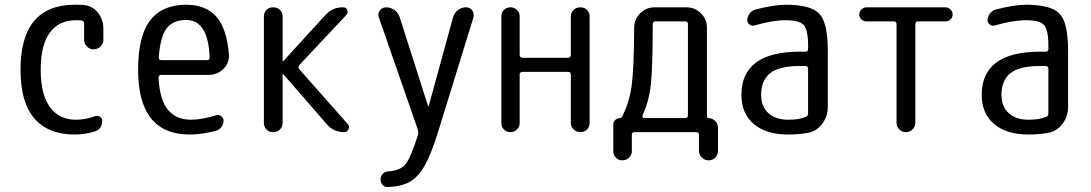

<svg xmlns="http://www.w3.org/2000/svg" viewBox="-20 -550 4540 799"><path d="M290 9.8Q181.6 9.8 123.5 -56.6Q65.4 -123 65.4 -259.8Q65.4 -529.3 290 -530.3Q315.4 -530.3 327.1 -529.3Q364.3 -526.4 387.2 -497.6Q410.2 -468.8 410.2 -429.7V-384.8Q410.2 -368.2 397.9 -356.4Q385.7 -344.7 369.6 -344.7Q353.5 -344.7 341.8 -356.4Q330.1 -368.2 330.1 -384.8V-452.1Q330.1 -462.9 319.3 -464.8Q311.5 -465.8 294.9 -465.8Q225.6 -465.8 187.5 -414.6Q149.4 -363.3 149.4 -259.8Q149.4 -156.2 188 -104Q226.6 -51.8 294.9 -51.8Q336.9 -51.8 375 -66.4Q385.7 -70.3 395.5 -64.5Q405.3 -58.6 405.3 -47.9Q405.3 -12.7 374 -2.9Q334 9.8 290 9.8Z M754.9 -466.8Q701.2 -466.8 674.3 -433.1Q647.5 -399.4 640.6 -311.5Q640.6 -299.8 651.4 -299.8H841.8Q852.5 -299.8 852.5 -310.5Q846.7 -466.8 754.9 -466.8ZM769.5 9.8Q554.7 9.8 554.7 -259.8Q554.7 -400.4 605 -465.3Q655.3 -530.3 754.9 -530.3Q835.9 -530.3 879.9 -481Q923.8 -431.6 932.6 -324.2Q935.5 -289.1 910.2 -263.7Q884.8 -238.3 847.7 -238.3H651.4Q640.6 -238.3 639.6 -226.6Q644.5 -134.8 678.7 -93.3Q712.9 -51.8 775.4 -51.8Q819.3 -51.8 878.9 -70.3Q889.6 -74.2 899.9 -66.9Q910.2 -59.6 910.2 -47.9Q910.2 -33.2 901.4 -21.5Q892.6 -9.8 878.9 -5.9Q820.3 9.8 769.5 9.8Z M1078.1 -39.1V-481.4Q1078.1 -498 1088.9 -508.8Q1099.6 -519.5 1116.7 -519.5Q1133.8 -519.5 1145 -508.8Q1156.2 -498 1156.2 -481.4V-295.9H1157.2H1159.2L1335 -488.3Q1364.3 -520.5 1408.2 -519.5Q1420.9 -519.5 1425.3 -508.3Q1429.7 -497.1 1421.9 -488.3L1225.6 -279.3Q1218.8 -270.5 1225.6 -261.7L1427.7 -33.2Q1435.5 -24.4 1430.2 -12.2Q1424.8 0 1413.1 0Q1368.2 0 1339.8 -33.2L1159.2 -241.2Q1158.2 -242.2 1157.2 -242.2Q1156.2 -242.2 1156.2 -241.2V-39.1Q1156.2 -22.5 1145 -11.2Q1133.8 0 1116.7 0Q1099.6 0 1088.9 -11.2Q1078.1 -22.5 1078.1 -39.1Z M1718.8 -10.7 1556.6 -477.5Q1550.8 -492.2 1560.5 -505.9Q1570.3 -519.5 1586.9 -519.5Q1605.5 -519.5 1621.6 -508.3Q1637.7 -497.1 1643.6 -477.5L1761.7 -107.4Q1761.7 -106.4 1762.7 -106.4Q1763.7 -106.4 1763.7 -107.4L1865.2 -477.5Q1870.1 -496.1 1885.3 -507.8Q1900.4 -519.5 1919.9 -519.5Q1935.5 -519.5 1944.8 -506.8Q1954.1 -494.1 1950.2 -477.5L1802.7 0Q1774.4 91.8 1747.6 138.7Q1720.7 185.5 1687 205.6Q1653.3 225.6 1595.7 228.5Q1582 229.5 1572.8 220.2Q1563.5 210.9 1563.5 197.3Q1563.5 183.6 1572.8 173.8Q1582 164.1 1595.7 163.1Q1645.5 160.2 1667.5 133.3Q1689.5 106.4 1719.7 10.7Q1721.7 2 1718.8 -10.7Z M2066.4 -38.1V-482.4Q2066.4 -498 2077.1 -508.8Q2087.9 -519.5 2104 -519.5Q2120.1 -519.5 2131.3 -508.8Q2142.6 -498 2142.6 -482.4V-321.3Q2142.6 -310.5 2154.3 -309.6H2343.8Q2354.5 -309.6 2355.5 -321.3V-481.4Q2355.5 -497.1 2366.7 -508.3Q2377.9 -519.5 2395 -519.5Q2412.1 -519.5 2422.9 -508.8Q2433.6 -498 2433.6 -481.4V-39.1Q2433.6 -22.5 2422.9 -11.2Q2412.1 0 2395 0Q2377.9 0 2366.7 -11.7Q2355.5 -23.4 2355.5 -39.1V-240.2Q2355.5 -251 2343.8 -251H2154.3Q2143.6 -251 2142.6 -240.2V-38.1Q2142.6 -22.5 2131.3 -11.2Q2120.1 0 2104 0Q2087.9 0 2077.1 -11.2Q2066.4 -22.5 2066.4 -38.1Z M2654.3 -71.3Q2652.3 -67.4 2654.3 -63Q2656.2 -58.6 2660.2 -58.6H2832Q2842.8 -58.6 2842.8 -71.3V-449.2Q2842.8 -460.9 2832 -460.9H2707Q2696.3 -460.9 2696.3 -448.2Q2696.3 -269.5 2688.5 -198.7Q2680.7 -127.9 2654.3 -71.3ZM2532.2 79.1V-30.3Q2532.2 -43 2540.5 -50.8Q2548.8 -58.6 2561.5 -58.6Q2565.4 -58.6 2568.4 -63.5Q2598.6 -122.1 2608.4 -191.9Q2618.2 -261.7 2619.1 -434.6Q2619.1 -469.7 2644 -494.6Q2668.9 -519.5 2704.1 -519.5H2836.9Q2872.1 -519.5 2897 -494.6Q2921.9 -469.7 2921.9 -434.6V-65.4Q2921.9 -59.6 2927.7 -58.6Q2943.4 -58.6 2955.6 -47.4Q2967.8 -36.1 2967.8 -18.6V78.1Q2967.8 93.8 2957 105.5Q2946.3 117.2 2929.2 117.2Q2912.1 117.2 2900.4 105.5Q2888.7 93.8 2888.7 78.1V10.7Q2888.7 0 2877.9 0H2620.1Q2609.4 0 2609.4 10.7V79.1Q2609.4 94.7 2597.7 106Q2585.9 117.2 2569.8 117.2Q2553.7 117.2 2543 106Q2532.2 94.7 2532.2 79.1Z M3309.6 -275.4Q3222.7 -275.4 3185.1 -245.6Q3147.5 -215.8 3147.5 -155.3Q3147.5 -106.4 3177.7 -79.1Q3208 -51.8 3259.8 -51.8Q3304.7 -51.8 3333 -63.5Q3342.8 -66.4 3342.8 -78.1V-263.7Q3342.8 -274.4 3332 -275.4ZM3259.8 9.8Q3168.9 9.8 3117.2 -33.7Q3065.4 -77.1 3065.4 -155.3Q3065.4 -335 3309.6 -335H3332Q3342.8 -335 3342.8 -345.7V-360.4Q3342.8 -425.8 3324.7 -445.8Q3306.6 -465.8 3250 -465.8Q3194.3 -465.8 3121.1 -444.3Q3110.4 -440.4 3100.1 -447.3Q3089.8 -454.1 3089.8 -465.8Q3089.8 -480.5 3099.1 -493.2Q3108.4 -505.9 3122.1 -509.8Q3194.3 -529.3 3250 -530.3Q3353.5 -530.3 3389.2 -493.2Q3424.8 -456.1 3424.8 -339.8V-105.5Q3424.8 -66.4 3401.9 -35.2Q3378.9 -3.9 3341.8 2.9Q3303.7 9.8 3259.8 9.8Z M3585.9 -460.9Q3574.2 -460.9 3564.9 -469.2Q3555.7 -477.5 3555.7 -489.7Q3555.7 -502 3564.9 -510.7Q3574.2 -519.5 3585.9 -519.5H3914.1Q3925.8 -519.5 3935.1 -510.7Q3944.3 -502 3944.3 -489.7Q3944.3 -477.5 3935.1 -469.2Q3925.8 -460.9 3914.1 -460.9H3799.8Q3789.1 -460.9 3789.1 -449.2V-39.1Q3789.1 -22.5 3777.3 -11.2Q3765.6 0 3750 0Q3734.4 0 3722.7 -11.2Q3710.9 -22.5 3710.9 -39.1V-449.2Q3710.9 -460.9 3700.2 -460.9Z M4309.6 -275.4Q4222.7 -275.4 4185.1 -245.6Q4147.5 -215.8 4147.5 -155.3Q4147.5 -106.4 4177.7 -79.1Q4208 -51.8 4259.8 -51.8Q4304.7 -51.8 4333 -63.5Q4342.8 -66.4 4342.8 -78.1V-263.7Q4342.8 -274.4 4332 -275.4ZM4259.8 9.8Q4168.9 9.8 4117.2 -33.7Q4065.4 -77.1 4065.4 -155.3Q4065.4 -335 4309.6 -335H4332Q4342.8 -335 4342.8 -345.7V-360.4Q4342.8 -425.8 4324.7 -445.8Q4306.6 -465.8 4250 -465.8Q4194.3 -465.8 4121.1 -444.3Q4110.4 -440.4 4100.1 -447.3Q4089.8 -454.1 4089.8 -465.8Q4089.8 -480.5 4099.1 -493.2Q4108.4 -505.9 4122.1 -509.8Q4194.3 -529.3 4250 -530.3Q4353.5 -530.3 4389.2 -493.2Q4424.8 -456.1 4424.8 -339.8V-105.5Q4424.8 -66.4 4401.9 -35.2Q4378.9 -3.9 4341.8 2.9Q4303.7 9.8 4259.8 9.8Z"/></svg>

Font: Rounded-X Mgen+ 1mn regular
Style: Regular
Weight: 400
Designer: [Source Han Sans]
Ryoko NISHIZUKA  (kana & ideographs); Paul D. Hunt (Latin, Greek & Cyrillic); Wenlong ZHANG  (bopomofo
Version: Version 1.059.20150602